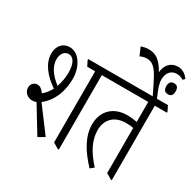

<svg xmlns="http://www.w3.org/2000/svg" viewBox="-189 -1085 1310 1297"><g transform="rotate(30 466.0 -436.5)"><path d="M256 5 305 -23 162 -214C233 -270 267 -355 267 -456C267 -507 251 -553 227 -585C205 -614 176 -631 143 -631C90 -631 55 -590 55 -532C55 -457 107 -390 189 -334C174 -306 156 -282 134 -266C118 -289 102 -303 80 -303C55 -303 34 -283 34 -254C34 -219 64 -191 101 -191C112 -191 123 -193 133 -197ZM416 6H424V-575H519V-582L499 -623H290V-615L310 -575H372V-20ZM105 -515C105 -558 127 -587 161 -587C198 -587 221 -546 221 -478C221 -438 214 -398 201 -363C140 -409 105 -461 105 -515Z M667 12 695 -10C625 -87 585 -159 585 -240C585 -325 641 -377 726 -377C747 -377 768 -376 786 -372V-20L830 6H837V-575H932V-582L912 -623H463V-615L483 -575H786V-419C763 -424 735 -427 710 -427C607 -427 533 -364 533 -255C533 -163 584 -76 667 12Z M796 -617H829C797 -690 787 -719 787 -752C787 -803 816 -836 859 -836C881 -836 896 -830 912 -820L926 -835C906 -861 882 -882 841 -882C788 -882 752 -842 748 -785C705 -859 670 -885 612 -885C593 -885 571 -881 554 -874L581 -812C597 -820 616 -825 632 -825C677 -825 704 -796 734 -741C752 -708 772 -668 796 -617ZM875 -686C899 -686 911 -700 911 -729C911 -758 899 -772 875 -772C851 -772 838 -758 838 -729C838 -700 851 -686 875 -686Z"/></g></svg>

Font: Noto Serif Devanagari ExtraCondensed Light
Style: Regular
Weight: 300
Width: 2
Designer: Universal Thirst, Indian Type Foundry and the Monotype Design Team
Foundry: Monotype Imaging Inc.
Version: Version 2.004